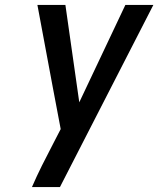

<svg xmlns="http://www.w3.org/2000/svg" viewBox="-20 -755 640 775"><path d="M222 0H109Q128 -44 149.5 -87Q171 -130 193 -172L225 -234L193 -403L131 -735H244L300 -342L486 -735H599Z"/></svg>

Font: Iosevka Semibold Extended
Style: Italic
Weight: 600
Width: 7
Italic angle: -9°
Monospace: yes
Designer: Belleve Invis
Foundry: Belleve Invis
Version: Version 32.5.0; ttfautohint (v1.8.4)